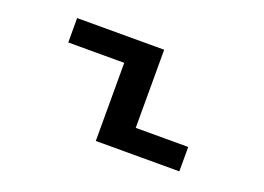

<svg xmlns="http://www.w3.org/2000/svg" viewBox="-79 -690 1209 880"><g transform="rotate(20 525.0 -250.0)"><path d="M592 -119H848V0H440.5V-381H167.5V-500H592Z"/></g></svg>

Font: League Mono Extended SemiBold
Style: Regular
Weight: 600
Width: 9
Designer: Tyler Finck
Foundry: The League of Moveable Type / Tyler Finck
Version: Version 2.210